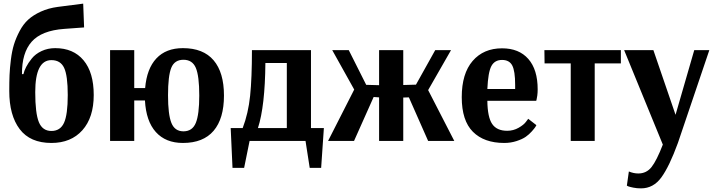

<svg xmlns="http://www.w3.org/2000/svg" viewBox="-20 -776 3930 1057"><path d="M263 -445Q174 -445 174 -269Q174 -152 194 -103.5Q214 -55 263 -55Q312 -55 332.5 -100Q353 -145 353 -253Q353 -360 333 -402.5Q313 -445 263 -445ZM334 -617Q209 -608 154.5 -546.5Q100 -485 101 -368H109Q113 -386 124 -407.5Q135 -429 155 -454Q175 -479 209 -495Q243 -511 284 -511Q384 -511 440 -444Q496 -377 496 -253Q496 -129 433.5 -59Q371 11 263 11Q146 11 88.5 -65Q31 -141 31 -275Q31 -325 32.5 -362.5Q34 -400 40 -448Q46 -496 57 -531.5Q68 -567 88 -605Q108 -643 135.5 -668Q163 -693 204.5 -712Q246 -731 298 -738L438 -756L443 -625Z M905 -251Q905 -146 923.5 -99.5Q942 -53 990 -53Q1039 -53 1058 -99.5Q1077 -146 1077 -250Q1077 -358 1058 -402.5Q1039 -447 990 -447Q941 -447 923 -403Q905 -359 905 -251ZM987 -511Q1099 -511 1156 -444Q1213 -377 1213 -250Q1213 -123 1156 -56Q1099 11 987 11Q892 11 838 -49Q784 -109 778 -223H719V0H586V-500H719V-291H779Q788 -398 841 -454.5Q894 -511 987 -511Z M1441 -429Q1439 -191 1400 -71H1559V-429ZM1763 -71 1748 148H1685L1662 0H1354L1324 148H1260L1250 -71H1316Q1347 -152 1357 -249Q1367 -346 1367 -500H1692V-71Z M2200 -500V-308L2270 -310L2376 -500H2463L2337 -280L2481 0H2337L2231 -240L2200 -239V0H2067V-240L2037 -242L1929 0H1786L1930 -283L1809 -500H1900L1996 -309L2067 -307V-500Z M2744 -446Q2703 -446 2685 -412Q2667 -378 2663 -286H2816V-309Q2816 -385 2800 -415.5Q2784 -446 2744 -446ZM2888 -122 2933 -87Q2931 -83 2927 -76.5Q2923 -70 2908 -53Q2893 -36 2874.5 -23Q2856 -10 2824 0.5Q2792 11 2756 11Q2645 11 2583.5 -50.5Q2522 -112 2522 -241Q2522 -371 2582 -440.5Q2642 -510 2744 -510Q2837 -510 2888.5 -451.5Q2940 -393 2940 -284Q2940 -266 2938 -250.5Q2936 -235 2934 -228L2932 -221H2663Q2664 -131 2689.5 -93.5Q2715 -56 2772 -56Q2806 -56 2835 -72.5Q2864 -89 2876 -106Z M3398 -427H3254V0H3122V-427H2978L2977 -500H3398Z M3442 168Q3468 179 3494 179Q3539 179 3567 143.5Q3595 108 3629 20L3416 -500H3577L3699 -144L3802 -500H3885L3712 11Q3665 140 3621 200.5Q3577 261 3509 261Q3486 261 3466.5 257Q3447 253 3439 250L3431 246Z"/></svg>

Font: ArsenalBold
Style: Bold
Weight: 700
Designer: Andrij Shevchenko
Foundry: Stairsfor.com
Version: Version 1.000